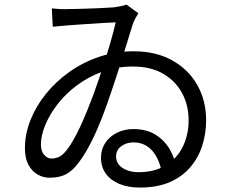

<svg xmlns="http://www.w3.org/2000/svg" viewBox="-20 -786 1040 847"><path d="M208.5 -749Q223.9 -747.2 241.9 -746.2Q259.9 -745.2 273.5 -745.8Q292.9 -746 330.6 -746.9Q368.3 -747.8 409.9 -749.6Q451.4 -751.5 481.2 -753.5Q497.6 -755.5 512 -758.5Q526.4 -761.6 538.1 -765.6L590.4 -727.5Q584 -717.4 576.6 -703.9Q569.2 -690.3 564.5 -675.3Q553.8 -640.6 536.1 -583.1Q518.4 -525.5 496.4 -457.4Q474.3 -389.2 450.2 -321.2Q430.6 -265.2 407.5 -212.6Q384.5 -160.1 359.9 -118.1Q335.2 -76.1 311.3 -49.6Q289.2 -24.7 262.5 -13.3Q235.8 -2 198 -2Q170.8 -2 145.8 -16.2Q120.8 -30.4 105.4 -59.2Q89.9 -88 89.9 -131.1Q89.9 -194.6 114.5 -256.5Q139.1 -318.4 183.5 -373Q227.8 -427.7 287.7 -469.8Q347.5 -512 419.1 -535.9Q490.6 -559.8 569.1 -559.8Q668 -559.8 739.9 -519.6Q811.7 -479.4 850.5 -410.7Q889.3 -341.9 889.3 -254.9Q889.3 -197.4 872.5 -144.4Q855.7 -91.4 820.4 -49.5Q785.2 -7.5 729.9 17Q674.6 41.4 597.1 41.4Q545.6 41.4 506.9 25.6Q468.3 9.7 446.9 -19.8Q425.5 -49.3 425.5 -90.3Q425.5 -127 444.4 -155.6Q463.4 -184.2 496 -200.4Q528.6 -216.6 567.8 -216.6Q627.4 -216.6 667.2 -191.2Q707 -165.8 729.5 -126Q752 -86.2 758.7 -41.2L694.3 -21Q683.9 -84.8 651.4 -121.3Q618.8 -157.8 569 -157.8Q537.2 -157.8 514.7 -140.9Q492.1 -124 492.1 -96Q492.1 -63.6 520.7 -45Q549.2 -26.4 590.7 -26.4Q661.9 -26.4 711.5 -56.7Q761.2 -87 786.6 -139.3Q812.1 -191.6 812.1 -255.6Q812.1 -322 783.3 -375.3Q754.6 -428.7 699.9 -460.6Q645.1 -492.5 566.7 -492.5Q492.9 -492.5 430.5 -469.4Q368.2 -446.3 318.2 -408.7Q268.2 -371.1 233.1 -325.3Q198 -279.5 179.2 -233.4Q160.5 -187.3 160.5 -148.9Q160.5 -118.6 174.9 -102.6Q189.3 -86.6 206.2 -86.6Q220.9 -86.6 235.7 -91.9Q250.4 -97.2 266.3 -114.4Q283.5 -134 301 -164Q318.5 -194 334.7 -228.9Q350.8 -263.9 365.2 -299.6Q379.6 -335.2 391 -365.7Q411.6 -422.4 431.2 -482.4Q450.8 -542.4 466.5 -596.4Q482.2 -650.3 490.4 -687.5Q469.2 -686.9 434.8 -684.6Q400.3 -682.3 360 -679.8Q319.6 -677.3 281.2 -674.3Q242.7 -671.3 212.8 -668.1Z"/></svg>

Font: Shanggu Sans SC VF
Style: Regular
Weight: 250
Designer: GuiWonder
Version: Version 1.021